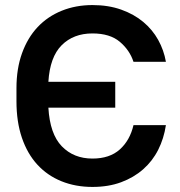

<svg xmlns="http://www.w3.org/2000/svg" viewBox="-20 -729 710 758"><path d="M345 9Q278 9 222.5 -13.5Q167 -36 127.5 -79Q88 -122 66.5 -185Q45 -248 45 -329V-381Q45 -458 67 -519Q89 -580 128.5 -622Q168 -664 223.5 -686.5Q279 -709 345 -709Q408 -709 458.5 -691Q509 -673 545.5 -642.5Q582 -612 604.5 -571.5Q627 -531 635 -485H507Q492 -531 453 -564Q414 -597 345 -597Q270 -597 223.5 -550.5Q177 -504 171 -406H435V-304H171Q177 -200 224 -151.5Q271 -103 345 -103Q413 -103 453 -139Q493 -175 507 -235H635Q627 -182 604.5 -137.5Q582 -93 545 -60.5Q508 -28 458 -9.5Q408 9 345 9Z"/></svg>

Font: PT Root UI Web Bold
Style: Regular
Weight: 700
Designer: Vitaly Kuzmin
Foundry: ParaType Ltd.
Version: Version 1.000W